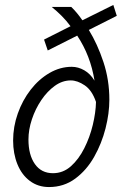

<svg xmlns="http://www.w3.org/2000/svg" viewBox="-20 -748 510 776"><path d="M33 -180Q33 -236 52 -289.5Q71 -343 104 -385.5Q137 -428 180 -453Q223 -478 270 -478Q296 -478 320.5 -464Q345 -450 362 -422Q346 -523 292 -604L173 -544L158 -588L265 -642Q249 -664 229.5 -683.5Q210 -703 189 -720H268Q291 -698 313 -666L438 -728L452 -684L339 -627Q374 -570 398 -497.5Q422 -425 422 -345Q422 -290 406.5 -229Q391 -168 360.5 -114Q330 -60 284 -26Q238 8 178 8Q134 8 101 -16.5Q68 -41 50.5 -84Q33 -127 33 -180ZM95 -184Q95 -122 121 -85Q147 -48 194 -48Q235 -48 266.5 -76Q298 -104 320.5 -148.5Q343 -193 355 -243Q367 -293 368 -336Q352 -383 322.5 -403Q293 -423 266 -423Q232 -423 201.5 -401Q171 -379 147 -343.5Q123 -308 109 -266Q95 -224 95 -184Z"/></svg>

Font: Radio Canada Condensed Light
Style: Italic
Weight: 300
Width: 3
Italic angle: -12°
Designer: Charles Daoud, Etienne Aubert Bonn, Alexandre Saumier Demers, Jacques Le Bailly
Foundry: Radio-Canada
Version: Version 2.104; ttfautohint (v1.8.4.7-5d5b);gftools[0.9.28.de